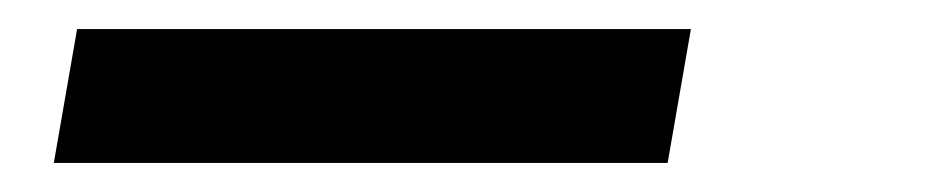

<svg xmlns="http://www.w3.org/2000/svg" viewBox="-20 -20 640 132"><path d="M17 92 33 0H455L439 92Z"/></svg>

Font: Iosevka Etoile Semibold
Style: Italic
Weight: 600
Italic angle: -9°
Designer: Belleve Invis
Foundry: Belleve Invis
Version: Version 22.1.2; ttfautohint (v1.8.4)